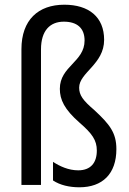

<svg xmlns="http://www.w3.org/2000/svg" viewBox="-20 -785 549 815"><path d="M422 -616C422 -713 357 -765 253 -765C143 -765 71 -701 71 -576V0H154V-575C154 -656 193 -693 251 -693C307 -693 339 -666 339 -613C339 -522 234 -504 234 -408C234 -362 253 -321 318 -264C371 -218 391 -190 391 -146C391 -94 365 -62 312 -62C271 -62 234 -79 205 -98V-19C235 1 275 10 317 10C415 10 474 -47 474 -152C474 -221 446 -257 380 -318C332 -359 316 -381 316 -413C316 -477 422 -512 422 -616Z"/></svg>

Font: Noto Sans Myanmar UI Condensed
Style: Regular
Weight: 400
Width: 3
Designer: Monotype Design Team
Foundry: Monotype Imaging Inc.
Version: Version 2.103